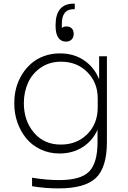

<svg xmlns="http://www.w3.org/2000/svg" viewBox="-20 -836 708 1061"><path d="M344.2 -606Q317.4 -606 302.2 -627.7Q287.1 -649.4 287.1 -692.9V-696.8Q287.1 -815.9 388.2 -815.9H393.1V-785.2H387.2Q320.3 -785.2 321.8 -701.2V-681.2Q330.6 -689.9 348.1 -689.9Q365.2 -689.9 376.2 -679.2Q387.2 -668.5 387.2 -648.9Q387.2 -628.9 375.5 -617.4Q363.8 -606 344.2 -606ZM303.2 205.1Q229 205.1 157.2 192.9V146Q237.8 159.2 307.1 159.2Q425.8 159.2 472.4 112.1Q519 64.9 519 -51.8V-119.1Q491.7 -58.1 436.5 -22.9Q381.3 12.2 309.1 12.2Q252 12.2 204.1 -10.5Q156.2 -33.2 125 -71.5Q93.8 -109.9 76.4 -158.9Q59.1 -208 59.1 -261.2V-271Q59.1 -312 69.8 -351.3Q80.6 -390.6 101.8 -424.8Q123 -459 152.8 -485.1Q182.6 -511.2 223.4 -526.1Q264.2 -541 311 -541Q388.7 -541 445.1 -502.2Q501.5 -463.4 527.8 -397.9V-524.9H570.8V-51.8Q570.8 88.9 510.3 147Q449.7 205.1 303.2 205.1ZM315.9 -37.1Q405.3 -37.1 462.6 -95Q520 -152.8 520 -242.2V-293Q520 -378.9 462.9 -437Q405.8 -495.1 316.9 -495.1Q253.9 -495.1 206.3 -462.9Q158.7 -430.7 135.3 -379.2Q111.8 -327.6 111.8 -266.1Q111.8 -168.5 167.7 -102.8Q223.6 -37.1 315.9 -37.1Z"/></svg>

Font: Sora ExtraLight
Style: Regular
Weight: 200
Designer: Jonathan Barnbrook, Julián Moncada
Foundry: Barnbrook Fonts
Version: Version 2.000